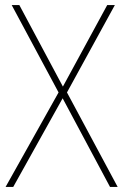

<svg xmlns="http://www.w3.org/2000/svg" viewBox="-20 -734 484 754"><path d="M442 0H412L226 -348L32 0H2L210 -371L26 -714H56L227 -394L401 -714H431L243 -371Z"/></svg>

Font: Noto Sans Lao UI SemCond Thin
Style: Regular
Weight: 100
Width: 4
Designer: Monotype Design Team
Foundry: Monotype Imaging Inc.
Version: Version 2.000; ttfautohint (v1.8.4.7-5d5b)